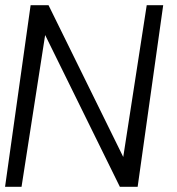

<svg xmlns="http://www.w3.org/2000/svg" viewBox="-30 -720 682 740"><path d="M-10.5 0 88 -700H157L445 -115L535.5 -700H599L500.5 0H432L144 -585L53 0Z"/></svg>

Font: Urbanist Light
Style: Italic
Weight: 300
Italic angle: -8°
Designer: Corey Hu
Foundry: Corey Hu
Version: Version 1.330; ttfautohint (v1.8.4.7-5d5b)